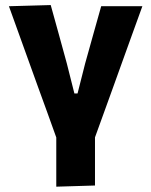

<svg xmlns="http://www.w3.org/2000/svg" viewBox="-20 -523 583 740"><path d="M196.9 196.5Q196.9 148.9 196.9 102.4Q196.9 55.8 196.9 6.8Q179.8 -41.3 161.9 -90.6Q144 -140 126.5 -187.9L94.6 -276.4Q74.8 -331.6 54.5 -387.7Q34.1 -443.7 14.4 -499L175.5 -503.5Q191.4 -446.7 206.7 -390.9Q222 -335 237.6 -278.3L266.7 -162.8H278.9L308.2 -278.5Q324.4 -336.5 339.8 -391.6Q355.3 -446.7 370 -499H528.7Q508.4 -443.2 488.1 -386.9Q467.9 -330.7 447.9 -275.4L415.6 -185.6Q398.2 -137.2 380.9 -89.6Q363.6 -42 346.1 6.4Q346.1 54.5 346.1 99.9Q346.1 145.2 346.1 192Z"/></svg>

Font: Commissioner Thin
Style: Regular
Weight: 100
Designer: Kostas Bartsokas
Foundry: Kostas Bartsokas
Version: Version 1.001;gftools[0.9.23]